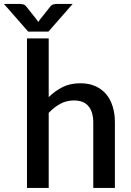

<svg xmlns="http://www.w3.org/2000/svg" viewBox="-68 -930 650 950"><path d="M173 -449.5Q204.5 -480.5 242 -499.2Q279.5 -518 329.5 -518Q371.5 -518 403.2 -504Q435 -490 456.8 -464.5Q478.5 -439 489.5 -403.2Q500.5 -367.5 500.5 -324.5V0H393.5V-324.5Q393.5 -376 369.8 -404.5Q346 -433 297.5 -433Q261.5 -433 230.8 -416.5Q200 -400 173 -371.5V0H65.5V-740H173ZM291.5 -910.5 171.5 -773.5H71.5L-48.5 -910.5H29.5Q36 -910.5 45.8 -908.5Q55.5 -906.5 62.5 -897L115 -831Q119 -825.5 121.5 -821Q124 -825.5 128 -831L180 -896.5Q187.5 -906.5 197 -908.5Q206.5 -910.5 213.5 -910.5Z"/></svg>

Font: Lato SemiBold
Style: Regular
Weight: 600
Designer: Lukasz Dziedzic with Adam Twardoch and Botio Nikoltchev
Foundry: tyPoland Lukasz Dziedzic
Version: Version 2.015; 2015-08-06; http://www.latofonts.com/